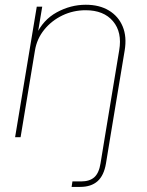

<svg xmlns="http://www.w3.org/2000/svg" viewBox="-20 -563 603 788"><path d="M273.9 204.1 277.3 181.6Q286.6 181.6 296.4 181.6Q306.2 181.6 312.5 181.6Q347.7 181.6 366.9 164.6Q386.2 147.5 392.6 107.4L410.2 0H432.6L415 107.4Q406.7 157.2 380.4 180.7Q354 204.1 309.1 204.1Q302.7 204.1 292.5 204.1Q282.2 204.1 273.9 204.1ZM123.5 -356 64.5 0H42L130.9 -535.6H153.3L133.8 -418.5L127.9 -418.9Q156.2 -481.4 213.1 -512.5Q270 -543.5 332 -543.5Q388.2 -543.5 427.2 -519.8Q466.3 -496.1 483.6 -454.1Q501 -412.1 491.7 -356L432.6 0H410.2L469.2 -356.4Q481.9 -430.7 443.8 -475.8Q405.8 -521 331.5 -521Q280.8 -521 236.3 -499.8Q191.9 -478.5 161.6 -441.2Q131.3 -403.8 123.5 -356Z"/></svg>

Font: Inter 20pt Thin
Style: Italic
Weight: 250
Italic angle: -9.3988°
Version: Version 4.001;git-66647c0bb